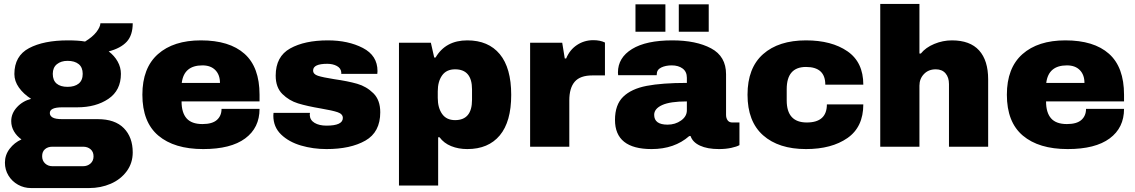

<svg xmlns="http://www.w3.org/2000/svg" viewBox="-20 -745 5764 975"><path d="M5 81Q5 42 29 10.5Q53 -21 89 -37Q65 -54 51 -78Q37 -102 37 -130Q37 -169 66 -200.5Q95 -232 138 -243Q99 -268 76 -300.5Q53 -333 53 -369Q53 -461 127.5 -500.5Q202 -540 325 -540Q379 -540 412 -534Q451 -558 470 -583Q489 -608 490 -627H654Q654 -566 623.5 -533Q593 -500 532 -484Q561 -462 577.5 -432.5Q594 -403 594 -370Q594 -286 530.5 -243Q467 -200 372 -200H296Q233 -200 233 -171Q233 -157 247 -148.5Q261 -140 296 -140H476Q564 -140 609 -94Q654 -48 654 29Q654 83 623.5 124.5Q593 166 542.5 188Q492 210 432 210H138Q102 210 71.5 193Q41 176 23 146.5Q5 117 5 81ZM400 -370Q400 -403 379.5 -419.5Q359 -436 323 -436Q290 -436 269 -419Q248 -402 248 -370Q248 -337 267.5 -320.5Q287 -304 323 -304Q359 -304 379.5 -320.5Q400 -337 400 -370ZM402 99Q424 99 439.5 85.5Q455 72 455 49Q455 26 440 13Q425 0 402 0H246Q223 0 208.5 12.5Q194 25 194 48Q194 71 209 85Q224 99 246 99Z M703 -264Q703 -400 782 -470Q861 -540 1000 -540Q1145 -540 1221.5 -472Q1298 -404 1298 -264V-230H902Q902 -173 927.5 -144Q953 -115 1008 -115Q1058 -115 1081.5 -136Q1105 -157 1105 -192H1298Q1298 -96 1225 -42Q1152 12 1012 12Q865 12 784 -56.5Q703 -125 703 -264ZM1097 -324Q1097 -365 1073.5 -389Q1050 -413 1008 -413Q914 -413 903 -324Z M1368 -158Q1368 -167 1369 -172H1554Q1553 -168 1553 -161Q1554 -135 1577.5 -121Q1601 -107 1638 -107Q1721 -107 1721 -146Q1721 -166 1695 -175Q1669 -184 1610 -194Q1539 -206 1493.5 -220Q1448 -234 1414 -267.5Q1380 -301 1380 -361Q1380 -458 1453.5 -499Q1527 -540 1645 -540Q1748 -540 1822.5 -501.5Q1897 -463 1897 -384L1896 -370H1713V-378Q1711 -399 1690.5 -410Q1670 -421 1642 -421Q1570 -421 1570 -387Q1570 -368 1595 -360Q1620 -352 1677 -343Q1747 -333 1794 -319.5Q1841 -306 1876 -271.5Q1911 -237 1911 -175Q1911 -74 1835.5 -31Q1760 12 1638 12Q1570 12 1508.5 -6Q1447 -24 1407.5 -62Q1368 -100 1368 -158Z M2006 -528H2168L2185 -453H2192Q2243 -540 2353 -540Q2460 -540 2518 -470Q2576 -400 2576 -263Q2576 -127 2518 -57.5Q2460 12 2353 12Q2308 12 2271 -3Q2234 -18 2212 -48H2205V197H2006ZM2377 -238V-291Q2377 -393 2291 -393Q2247 -393 2225 -362Q2203 -331 2203 -281V-248Q2203 -198 2225 -166.5Q2247 -135 2291 -135Q2377 -135 2377 -238Z M2672 -528H2835L2848 -448H2855Q2873 -492 2910 -516.5Q2947 -541 2993 -541Q3028 -541 3052 -529V-362H2988Q2926 -362 2898.5 -330Q2871 -298 2871 -235V0H2672Z M3103 -136Q3103 -213 3144.5 -253.5Q3186 -294 3264 -309Q3342 -324 3468 -324V-350Q3468 -381 3446.5 -397Q3425 -413 3391 -413Q3360 -413 3337.5 -402Q3315 -391 3315 -367V-363H3119Q3118 -368 3118 -377Q3118 -452 3189.5 -496Q3261 -540 3394 -540Q3515 -540 3591 -499.5Q3667 -459 3667 -368V-162Q3667 -145 3675 -134Q3683 -123 3699 -123H3735V-8Q3721 0 3693 6Q3665 12 3631 12Q3572 12 3534.5 -5.5Q3497 -23 3487 -54H3480Q3405 12 3289 12Q3103 12 3103 -136ZM3468 -185V-230Q3383 -230 3342.5 -211.5Q3302 -193 3302 -162Q3302 -112 3370 -112Q3409 -112 3438.5 -133Q3468 -154 3468 -185ZM3207 -723H3359V-584H3207ZM3427 -723H3579V-584H3427Z M3776 -264Q3776 -400 3855 -470Q3934 -540 4073 -540Q4203 -540 4283.5 -484.5Q4364 -429 4364 -315H4171Q4171 -405 4073 -405Q3975 -405 3975 -292V-235Q3975 -123 4077 -123Q4179 -123 4179 -215H4364Q4364 -100 4283.5 -44Q4203 12 4073 12Q3934 12 3855 -58Q3776 -128 3776 -264Z M4450 -725H4649V-473H4656Q4681 -504 4724.5 -522Q4768 -540 4814 -540Q4906 -540 4952 -489Q4998 -438 4998 -342V0H4799V-318Q4799 -352 4781.5 -372.5Q4764 -393 4732 -393Q4695 -393 4672 -369Q4649 -345 4649 -310V0H4450Z M5093 -264Q5093 -400 5172 -470Q5251 -540 5390 -540Q5535 -540 5611.5 -472Q5688 -404 5688 -264V-230H5292Q5292 -173 5317.5 -144Q5343 -115 5398 -115Q5448 -115 5471.5 -136Q5495 -157 5495 -192H5688Q5688 -96 5615 -42Q5542 12 5402 12Q5255 12 5174 -56.5Q5093 -125 5093 -264ZM5487 -324Q5487 -365 5463.5 -389Q5440 -413 5398 -413Q5304 -413 5293 -324Z"/></svg>

Font: Archivo Black
Style: Regular
Weight: 400
Designer: Hector Gatti
Foundry: Omnibus-Type
Version: Version 1.101; ttfautohint (v1.8)